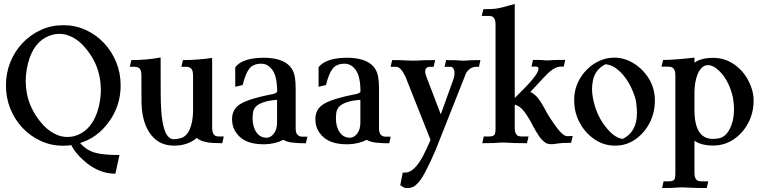

<svg xmlns="http://www.w3.org/2000/svg" viewBox="-20 -717 3819 962"><path d="M558.1 153.3Q484.4 153.3 418.9 103.5Q360.4 57.1 337.4 10.3Q320.8 12.7 296.9 13.2Q236.8 13.2 184.6 -10.7Q132.3 -34.7 93 -76.2Q53.7 -117.7 31.7 -172.4Q9.8 -227.1 9.8 -289.1Q9.8 -351.1 31.7 -405.5Q53.7 -460 93 -501.5Q132.3 -543 184.6 -566.9Q236.8 -590.8 296.9 -590.8Q356.9 -590.8 409.4 -566.9Q461.9 -543 501 -501.5Q540 -460 562.3 -405.5Q584.5 -351.1 584.5 -289.1Q584.5 -186.5 524.9 -105.5Q467.3 -26.4 381.3 -0.5Q416 39.1 463.4 49.8Q501 59.6 578.6 59.6ZM317.4 -30.8Q333 -30.8 349.1 -34.2Q430.2 -54.7 465.3 -149.9Q485.4 -208 485.4 -266.1Q485.4 -396 394 -492.2Q363.3 -523.9 325.7 -538.1Q302.2 -547.4 277.3 -547.4Q261.7 -547.4 245.1 -543.5Q162.6 -522.5 128.4 -426.8Q108.9 -368.7 108.9 -311.5Q108.9 -184.1 199.7 -86.9Q231 -55.2 268.6 -40Q292.5 -30.8 317.4 -30.8Z M853 12.7Q796.9 12.7 760.3 -17.6Q691.9 -74.2 689 -203.1Q688.5 -208 688.5 -336.4Q688.5 -358.4 683.1 -368.7Q674.8 -382.3 654.8 -382.3H630.4L638.2 -416Q719.2 -416 784.7 -429.2L785.2 -252.4Q785.2 -155.3 794.7 -105Q804.2 -54.7 818.8 -37.1Q833.5 -19.5 848.6 -19.5H851.6Q867.7 -19.5 884.8 -24.9Q914.6 -32.2 930.7 -69.3Q946.8 -106.4 947.3 -162.6V-336.4Q947.3 -358.4 941.4 -368.7Q933.1 -382.3 913.6 -382.3H888.7L896.5 -416Q968.8 -416 1043 -426.8V-79.1Q1043 -57.1 1048.6 -47.6Q1054.2 -38.1 1061.3 -35.6Q1068.4 -33.2 1076.7 -33.2H1101.1L1093.8 0.5Q1068.8 0.5 1044.9 -0.7Q1021 -2 998.5 -8.8Q976.1 -15.6 966.3 -25.9Q919.9 12.7 853 12.7Z M1308.6 5.9H1300.8Q1254.9 5.9 1222.7 -6.3Q1187 -19.5 1164.8 -49.8Q1142.6 -80.1 1142.6 -120.6Q1142.6 -152.3 1159.7 -174.6Q1176.8 -196.8 1221.4 -213.4Q1266.1 -230 1346.2 -245.6Q1350.1 -246.1 1355.5 -248Q1367.7 -253.4 1368.7 -257.3Q1368.7 -332.5 1345.7 -365.2Q1322.8 -397.9 1288.6 -397.9Q1247.6 -397.5 1228.5 -372.1Q1209.5 -346.7 1195.8 -291L1158.7 -282.2V-380.4Q1194.3 -425.8 1295.9 -427.7V-427.2L1298.8 -427.7Q1441.4 -427.7 1457.5 -330.6Q1461.4 -304.2 1461.4 -278.3V-77.1Q1461.4 -55.7 1466.8 -46.9Q1475.6 -32.2 1495.1 -32.2H1520L1512.7 1Q1481.4 1 1450 -2Q1418.5 -4.9 1399.9 -16.6Q1360.4 3.9 1308.6 5.9ZM1315.4 -26.9Q1336.4 -26.9 1352.3 -47.9Q1368.2 -68.8 1368.2 -102.1V-216.8Q1326.2 -213.9 1299.3 -204.3Q1272.5 -194.8 1261.2 -181.9Q1250 -168.9 1247.8 -153.8Q1245.6 -138.7 1245.6 -124.5Q1245.6 -81.5 1264.6 -54.2Q1283.7 -26.9 1315.4 -26.9Z M1726.1 5.9H1718.3Q1672.4 5.9 1640.1 -6.3Q1604.5 -19.5 1582.3 -49.8Q1560.1 -80.1 1560.1 -120.6Q1560.1 -152.3 1577.1 -174.6Q1594.2 -196.8 1638.9 -213.4Q1683.6 -230 1763.7 -245.6Q1767.6 -246.1 1772.9 -248Q1785.2 -253.4 1786.1 -257.3Q1786.1 -332.5 1763.2 -365.2Q1740.2 -397.9 1706.1 -397.9Q1665 -397.5 1646 -372.1Q1627 -346.7 1613.3 -291L1576.2 -282.2V-380.4Q1611.8 -425.8 1713.4 -427.7V-427.2L1716.3 -427.7Q1858.9 -427.7 1875 -330.6Q1878.9 -304.2 1878.9 -278.3V-77.1Q1878.9 -55.7 1884.3 -46.9Q1893.1 -32.2 1912.6 -32.2H1937.5L1930.2 1Q1898.9 1 1867.4 -2Q1835.9 -4.9 1817.4 -16.6Q1777.8 3.9 1726.1 5.9ZM1732.9 -26.9Q1753.9 -26.9 1769.8 -47.9Q1785.6 -68.8 1785.6 -102.1V-216.8Q1743.7 -213.9 1716.8 -204.3Q1689.9 -194.8 1678.7 -181.9Q1667.5 -168.9 1665.3 -153.8Q1663.1 -138.7 1663.1 -124.5Q1663.1 -81.5 1682.1 -54.2Q1701.2 -26.9 1732.9 -26.9Z M2022.9 225.1Q2021.5 225.1 2012.9 224.9Q2004.4 224.6 1985.4 210.9L1998 147.9H2009.3Q2054.7 147.9 2098.6 66.4Q2113.3 38.6 2137.2 -16.1L2011.2 -333.5Q1987.8 -382.3 1964.8 -382.3H1937L1944.8 -416Q1994.1 -416 2014.6 -414.1Q2028.3 -413.1 2050.8 -413.1Q2065.4 -413.1 2076.2 -413.8Q2086.9 -414.6 2103.8 -415.3Q2120.6 -416 2160.2 -416L2152.8 -382.3H2135.7Q2110.4 -382.3 2110.4 -358.9Q2110.4 -349.1 2115.2 -335.9L2188.5 -144L2252.9 -323.2Q2257.3 -335.4 2257.3 -348.6Q2257.3 -350.1 2257.1 -357.7Q2256.8 -365.2 2251.7 -373.8Q2246.6 -382.3 2238.3 -382.3H2207.5Q2212.4 -400.9 2214.8 -416Q2249.5 -416 2263.9 -415.3Q2278.3 -414.6 2285.6 -413.8Q2293 -413.1 2300.3 -413.1H2306.2Q2335.4 -416 2387.2 -416L2379.9 -382.3H2365.7Q2335.9 -382.3 2315.4 -351.1L2161.6 37.1Q2135.7 97.2 2109.9 146.5Q2084 195.8 2058.1 214.4Q2043.5 225.1 2022.9 225.1Z M2742.7 5.4Q2726.1 5.4 2714.8 -0.5Q2694.3 -14.2 2678.7 -38.1Q2663.1 -62 2648.4 -89.8Q2628.9 -128.9 2606 -158.7Q2583 -188.5 2559.1 -191.9V-79.6Q2559.1 -57.1 2564.5 -47.6Q2569.8 -38.1 2577.1 -35.6Q2584.5 -33.2 2592.3 -33.2H2628.4L2620.1 0.5Q2553.2 0.5 2514.6 -2.4Q2507.3 -2.9 2497.1 -2.9Q2490.2 -2.9 2485.4 -2.4Q2458.5 0.5 2396.5 0.5L2403.8 -33.2H2429.2Q2447.8 -33.2 2455.3 -39.3Q2462.9 -45.4 2462.9 -73.2V-591.3Q2462.9 -613.3 2457.5 -622.8Q2452.1 -632.3 2444.8 -634.8Q2437.5 -637.2 2429.2 -637.2H2393.6L2401.9 -670.9Q2452.6 -670.9 2475.1 -675.3Q2490.2 -677.7 2559.1 -697.3V-226.1Q2564.5 -231 2605.5 -272.5Q2678.2 -346.2 2678.2 -373.5Q2678.2 -383.3 2663.1 -383.3H2643.1L2650.4 -417Q2680.2 -417 2691.7 -416.3Q2703.1 -415.5 2708.7 -414.8Q2714.4 -414.1 2722.2 -414.1Q2725.6 -414.1 2728 -414.6Q2754.4 -417 2812 -417L2804.7 -383.3H2790Q2756.8 -383.3 2714.4 -338.9L2637.2 -256.3Q2660.6 -245.1 2677 -223.6Q2693.4 -202.1 2709.5 -171.9Q2729 -131.8 2774.4 -71.3Q2803.7 -34.7 2821.8 -34.7L2849.6 -35.6L2841.3 -1.5Q2794.9 -1.5 2768.6 2.9Q2754.4 5.4 2742.7 5.4Z M3062 12.7Q3004.9 12.7 2958.3 -19.3Q2911.6 -51.3 2884.3 -102.5Q2856.9 -153.8 2856.9 -214.4Q2856.9 -274.4 2885.5 -322.8Q2914.1 -371.1 2960.2 -399.7Q3006.3 -428.2 3058.6 -428.2Q3108.9 -428.2 3155.5 -399.4Q3202.1 -370.6 3231.7 -322Q3261.2 -273.4 3261.2 -212.9Q3261.2 -152.8 3235.1 -101.8Q3209 -50.8 3163.8 -19Q3118.7 12.7 3062 12.7ZM3100.1 -21Q3171.4 -55.7 3171.4 -151.4Q3171.4 -168.9 3168 -200.4Q3164.6 -231.9 3141.4 -280.5Q3118.2 -329.1 3083.7 -360.8Q3049.3 -392.6 3013.2 -395Q2960.4 -368.2 2950.2 -310.5Q2946.3 -289.1 2946.3 -270.5Q2946.3 -228 2964.4 -173.6Q2982.4 -119.1 3022 -72.3Q3061.5 -25.4 3100.1 -21Z M3521 225.1Q3463.4 225.1 3431.2 223.1Q3412.6 221.7 3397.9 221.7Q3387.2 221.7 3375.5 222.7Q3350.1 225.1 3297.4 225.1L3304.7 191.4H3330.1Q3348.6 191.4 3356.2 185.5Q3363.8 179.7 3363.8 151.4V-336.9Q3363.8 -358.9 3358.2 -368.4Q3352.5 -377.9 3345.2 -380.4Q3337.9 -382.8 3330.1 -382.8H3294.4L3302.2 -416.5Q3353.5 -416.5 3459.5 -428.2V-403.3Q3494.6 -427.2 3552.7 -427.2Q3609.9 -427.2 3656 -396.2Q3702.1 -365.2 3729 -314.2Q3755.9 -263.2 3755.9 -213.9Q3755.9 -151.9 3729 -100.8Q3702.1 -49.8 3656 -18.8Q3609.9 12.2 3552.7 12.2Q3494.6 12.2 3459.5 -11.7V145.5Q3459.5 167.5 3464.8 177Q3470.2 186.5 3477.5 189Q3484.9 191.4 3493.2 191.4H3528.8ZM3551.8 -21Q3571.3 -21 3587.9 -25.4Q3624.5 -36.1 3645 -90.8Q3657.7 -125.5 3657.7 -168.9Q3657.7 -196.3 3652.3 -228.5Q3634.3 -306.6 3592.8 -352.1Q3558.1 -390.6 3527.3 -390.6Q3495.6 -390.6 3476.6 -347.7Q3460.4 -311 3459.5 -256.3V-166.5Q3459.5 -21 3551.8 -21Z"/></svg>

Font: Quaaykop
Style: Medium
Weight: 500
Designer: Tup Wanders
Foundry: Free font, DO NOT SELL
Version: Version 1.00;July 31, 2023;FontCreator 11.5.0.2430 64-bit